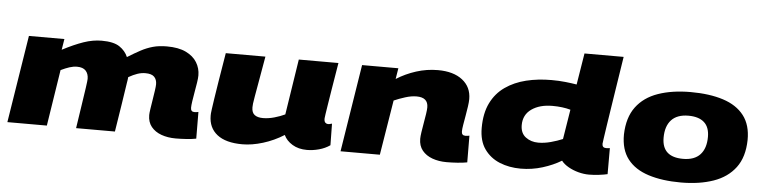

<svg xmlns="http://www.w3.org/2000/svg" viewBox="-45 -964 4757 1197"><g transform="rotate(5 2333.0 -365.0)"><path d="M1078 10Q1028 10 988 -4.5Q948 -19 924.5 -48Q901 -77 901 -121Q901 -133 905 -159.5Q909 -186 914 -217Q919 -248 923 -275.5Q927 -303 927 -316Q927 -345 910.5 -362Q894 -379 855 -379Q830 -379 805 -370.5Q780 -362 750 -345Q750 -342 748 -327.5Q746 -313 745 -309Q735 -243 724 -171Q713 -99 697 0H454Q465 -74 475.5 -142Q486 -210 492.5 -256Q499 -302 499 -312Q499 -344 481.5 -363Q464 -382 427 -382Q404 -382 379.5 -374Q355 -366 326 -352L271 0H24L111 -547H333L322 -479Q395 -517 453 -537Q511 -557 566 -557Q641 -557 678 -532Q715 -507 731 -469Q776 -497 812.5 -516.5Q849 -536 887 -546.5Q925 -557 974 -557Q1047 -557 1093.5 -534.5Q1140 -512 1162.5 -475Q1185 -438 1185 -394Q1185 -376 1180.5 -348Q1176 -320 1170.5 -288.5Q1165 -257 1161 -230.5Q1157 -204 1157 -189Q1157 -164 1180 -164Q1193 -164 1205 -167L1206 0Q1182 5 1146 7.5Q1110 10 1078 10Z M1495 10Q1391 10 1337 -32.5Q1283 -75 1283 -151Q1283 -157 1283.5 -165.5Q1284 -174 1287 -194.5Q1290 -215 1296 -256.5Q1302 -298 1313.5 -368Q1325 -438 1343 -547H1591Q1573 -444 1562.5 -384Q1552 -324 1546.5 -293Q1541 -262 1539.5 -248.5Q1538 -235 1538 -225Q1538 -192 1556.5 -178Q1575 -164 1609 -164Q1643 -164 1680 -174.5Q1717 -185 1746 -199L1800 -547H2048Q2031 -446 2020.5 -380.5Q2010 -315 2004 -277.5Q1998 -240 1995.5 -222.5Q1993 -205 1992.5 -199.5Q1992 -194 1992 -193Q1992 -176 1999.5 -169Q2007 -162 2017 -162Q2020 -162 2025.5 -163Q2031 -164 2041 -167L2043 -32Q2013 -11 1974.5 -0.5Q1936 10 1899 10Q1846 10 1808 -13Q1770 -36 1754 -71Q1692 -32 1623.5 -11Q1555 10 1495 10Z M2196 -547H2423L2412 -479Q2469 -515 2535 -536Q2601 -557 2670 -557Q2768 -557 2824 -513Q2880 -469 2880 -394Q2880 -376 2876 -348Q2872 -320 2866.5 -289Q2861 -258 2856.5 -231Q2852 -204 2852 -189Q2852 -164 2876 -164Q2888 -164 2901 -167L2902 0Q2877 5 2841.5 7.5Q2806 10 2773 10Q2724 10 2684 -4.5Q2644 -19 2620.5 -48Q2597 -77 2597 -121Q2597 -136 2601 -163Q2605 -190 2610.5 -221Q2616 -252 2620 -278.5Q2624 -305 2624 -320Q2624 -382 2552 -382Q2519 -382 2481 -370Q2443 -358 2411 -344L2355 0H2109Z M3664 10Q3632 10 3598 1Q3564 -8 3535 -24.5Q3506 -41 3490 -62Q3439 -31 3373 -10.5Q3307 10 3237 10Q3164 10 3104.5 -14.5Q3045 -39 3009 -90Q2973 -141 2973 -222Q2973 -314 3004.5 -378Q3036 -442 3092.5 -481.5Q3149 -521 3222.5 -539Q3296 -557 3381 -557Q3428 -557 3469 -552.5Q3510 -548 3539 -543L3571 -740H3816Q3816 -740 3811.5 -711Q3807 -682 3799.5 -634Q3792 -586 3783 -528Q3774 -470 3765 -412Q3756 -354 3748.5 -304.5Q3741 -255 3736.5 -223.5Q3732 -192 3732 -189Q3732 -164 3756 -164Q3769 -164 3780 -166V-3Q3759 2 3726.5 6Q3694 10 3664 10ZM3332 -161Q3370 -161 3410.5 -172Q3451 -183 3484 -197L3514 -383Q3464 -397 3401 -397Q3321 -397 3270.5 -361.5Q3220 -326 3220 -261Q3220 -211 3253 -186Q3286 -161 3332 -161Z M4239 9Q4122 9 4036 -18.5Q3950 -46 3904.5 -105Q3859 -164 3860 -259Q3863 -365 3912 -431Q3961 -497 4048.5 -527.5Q4136 -558 4252 -558Q4370 -558 4455.5 -530.5Q4541 -503 4586.5 -444Q4632 -385 4631 -291Q4629 -184 4579.5 -118Q4530 -52 4442.5 -21.5Q4355 9 4239 9ZM4240 -139Q4311 -139 4347 -178Q4383 -217 4383 -289Q4383 -350 4349 -380Q4315 -410 4251 -410Q4180 -410 4144 -371Q4108 -332 4108 -260Q4108 -139 4240 -139Z"/></g></svg>

Font: Georama ExtraExtended ExtraBold
Style: Italic
Weight: 800
Width: 8
Italic angle: -9°
Designer: Jean-Baptiste Levee
Foundry: Production Type
Version: Version 1.000